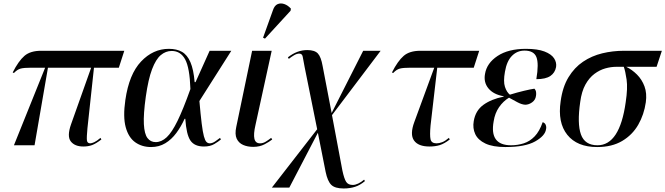

<svg xmlns="http://www.w3.org/2000/svg" viewBox="-20 -824 3774 1089"><path d="M59 0 236 -440H158Q116 -440 97 -435Q78 -430 59 -410L52 -413Q85 -478 118.5 -507Q152 -536 213 -536H685L654 -440H513L476 -97Q471 -45 473 -28Q475 -11 492 -11Q500 -11 514.5 -17.5Q529 -24 550 -42L555 -33Q524 -9 502 -1Q480 7 453 7Q404 7 381.5 -22Q359 -51 383 -119L497 -440H252L176 0Z M837 10Q785 10 747 -17Q709 -44 693 -102.5Q677 -161 691 -257Q712 -403 780 -475Q848 -547 938 -547Q982 -547 1012 -530Q1042 -513 1060 -471.5Q1078 -430 1084 -358H1089L1169 -536H1292L1111 -251Q1118 -171 1124 -123Q1130 -75 1136.5 -51Q1143 -27 1151 -19Q1159 -11 1170 -11Q1184 -11 1200.5 -22Q1217 -33 1228 -42L1233 -33Q1219 -21 1195.5 -7Q1172 7 1137 7Q1083 7 1060 -27Q1037 -61 1031 -150H1027Q1007 -106 980 -69.5Q953 -33 917.5 -11.5Q882 10 837 10ZM863 -18Q896 -18 925.5 -45.5Q955 -73 987 -138.5Q1019 -204 1060 -319Q1056 -440 1030 -487.5Q1004 -535 954 -535Q920 -535 892 -511.5Q864 -488 842.5 -431.5Q821 -375 807 -276Q793 -176 796 -120Q799 -64 816.5 -41Q834 -18 863 -18Z M1416 9Q1384 9 1359 -2Q1334 -13 1322.5 -37.5Q1311 -62 1320 -104L1410 -536H1521L1429 -115Q1417 -63 1423 -37Q1429 -11 1455 -11Q1472 -11 1488 -21Q1504 -31 1518 -42L1524 -33Q1508 -20 1480.5 -5.5Q1453 9 1416 9ZM1483 -605 1472 -610 1528 -766Q1537 -793 1554.5 -800.5Q1572 -808 1592.5 -801Q1613 -794 1630 -775L1628 -763Z M1929 245Q1880 245 1859 224.5Q1838 204 1827 151L1783 -71L1621 240H1522L1779 -91L1708 -443Q1700 -484 1697 -502Q1694 -520 1677 -520Q1664 -520 1648.5 -511Q1633 -502 1618 -490L1613 -499Q1640 -520 1667 -530Q1694 -540 1723 -540Q1765 -540 1783 -520.5Q1801 -501 1810 -449L1861 -183L2040 -536H2139L1863 -171L1922 143Q1932 190 1943.5 207.5Q1955 225 1981 225Q1995 225 2012 217Q2029 209 2045 195L2050 203Q2023 226 1994 235.5Q1965 245 1929 245Z M2416 7Q2352 7 2328 -27.5Q2304 -62 2330 -132L2443 -440H2309Q2267 -440 2248 -435Q2229 -430 2210 -410L2203 -413Q2236 -478 2269.5 -507Q2303 -536 2364 -536H2698L2667 -440H2460L2422 -112Q2417 -57 2422 -34Q2427 -11 2456 -11Q2471 -11 2488 -17.5Q2505 -24 2526 -42L2531 -33Q2500 -9 2474.5 -1Q2449 7 2416 7Z M2847 10Q2775 10 2733 -10Q2691 -30 2675.5 -63.5Q2660 -97 2667 -137Q2677 -197 2722 -229.5Q2767 -262 2837 -276V-278Q2779 -288 2750.5 -322.5Q2722 -357 2731 -405Q2741 -466 2802 -506.5Q2863 -547 2963 -547Q3029 -547 3068 -532Q3107 -517 3122.5 -493.5Q3138 -470 3134 -444Q3128 -411 3101.5 -393Q3075 -375 3022 -375Q3037 -463 3022.5 -500Q3008 -537 2955 -537Q2913 -537 2883.5 -507Q2854 -477 2844 -417Q2834 -362 2844 -331.5Q2854 -301 2872 -287Q2914 -300 2952 -309Q2990 -318 3011 -321Q3019 -313 3020.5 -301.5Q3022 -290 3020 -280Q3017 -257 2998 -243.5Q2979 -230 2959 -230Q2939 -231 2914 -244.5Q2889 -258 2867 -270Q2834 -250 2810.5 -216Q2787 -182 2780 -136Q2755 0 2879 0Q2916 0 2950.5 -11Q2985 -22 3012.5 -50.5Q3040 -79 3058 -131Q3071 -127 3075.5 -115Q3080 -103 3077 -91Q3072 -54 3015.5 -22Q2959 10 2847 10Z M3367 10Q3253 10 3197.5 -59.5Q3142 -129 3160 -250Q3171 -331 3204.5 -386Q3238 -441 3287 -474Q3336 -507 3395.5 -521.5Q3455 -536 3519 -536H3734L3704 -445H3532Q3565 -429 3593 -401Q3621 -373 3635.5 -334Q3650 -295 3643 -244Q3633 -174 3600 -116.5Q3567 -59 3509 -24.5Q3451 10 3367 10ZM3369 0Q3495 0 3529 -245Q3541 -324 3534 -372.5Q3527 -421 3518 -445H3474Q3445 -445 3413 -436Q3381 -427 3351.5 -405Q3322 -383 3300.5 -344.5Q3279 -306 3271 -246Q3253 -123 3275 -61.5Q3297 0 3369 0Z"/></svg>

Font: Noto Serif Display Medium
Style: Italic
Weight: 500
Italic angle: -12°
Designer: Monotype Design Team
Foundry: Monotype Imaging Inc.
Version: Version 2.009